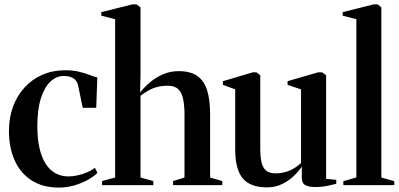

<svg xmlns="http://www.w3.org/2000/svg" viewBox="-20 -838 1808 869"><path d="M247 11Q174 11 123.5 -21.2Q73 -53.5 46.8 -111.2Q20.5 -169 20.5 -245.5Q20.5 -305.5 39 -355.5Q57.5 -405.5 91.5 -442.5Q125.5 -479.5 172.2 -499.8Q219 -520 275.5 -520Q311.5 -520 339.2 -513Q367 -506 387.5 -498Q408 -490 420.5 -487.5L415.5 -350H354.5L333.5 -451Q332 -461 325.2 -471Q318.5 -481 304.8 -487.5Q291 -494 267 -494Q235.5 -494 208.5 -469Q181.5 -444 165.2 -393.5Q149 -343 149 -265.5Q149 -209.5 158.8 -167.2Q168.5 -125 186.8 -96.5Q205 -68 231.2 -53.8Q257.5 -39.5 290 -39.5Q311 -39.5 333.5 -44.8Q356 -50 376.2 -59Q396.5 -68 409.5 -78.5L421 -56Q406 -40 378.5 -24.5Q351 -9 316.8 1Q282.5 11 247 11Z M501 -34.5V-751L438.5 -767V-783L578 -818H598L616 -804.5V-499.5L614 -419.5Q632.5 -443 658.5 -465Q684.5 -487 717.2 -501.5Q750 -516 789 -516Q843 -516 874 -493.5Q905 -471 918 -427.5Q931 -384 931 -320.5V-34.5L986 -18.5V0H763.5V-18.5L815 -34.5V-318.5Q815 -359 809.2 -388.5Q803.5 -418 787.2 -434Q771 -450 739.5 -450Q713.5 -450 692 -444.5Q670.5 -439 652.2 -428.5Q634 -418 616 -404.5V-34.5L674 -18.5V0H442V-18.5Z M1405 8.5Q1378 8.5 1362 0Q1346 -8.5 1346 -34V-83.5Q1330 -60.5 1307 -39Q1284 -17.5 1254.2 -3.8Q1224.5 10 1188.5 10Q1112.5 10 1078.5 -31Q1044.5 -72 1044.5 -162V-433.5L989 -454V-470.5L1123.5 -510.5H1141L1158 -497.5V-164Q1158 -129 1163.5 -104.2Q1169 -79.5 1183.8 -66.5Q1198.5 -53.5 1225.5 -53.5Q1252.5 -53.5 1274 -60Q1295.5 -66.5 1312.5 -77.2Q1329.5 -88 1342.5 -100V-433.5L1281.5 -454V-470.5L1419 -510.5H1438L1456 -497.5V-28.5L1502 -24V-6Q1485 -2 1461 3.2Q1437 8.5 1405 8.5Z M1593 -35V-751L1531 -767V-783L1670 -818H1690L1706 -804.5V-34.5L1764.5 -18V0H1534V-18Z"/></svg>

Font: Merriweather 144pt SemiBold
Style: Regular
Weight: 600
Version: Version 2.100